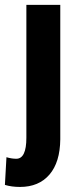

<svg xmlns="http://www.w3.org/2000/svg" viewBox="-39 -548 328 782"><path d="M206.5 -528.3V19.5Q205.6 112.8 162.4 163.1Q119.1 213.4 42.5 213.4Q8.3 213.4 -19 205.1L-12.7 92.3Q8.3 98.6 27.3 98.6Q68.4 98.6 68.4 13.2V-528.3Z"/></svg>

Font: Roboto Condensed
Style: Bold
Weight: 700
Designer: Google
Version: Version 2.134; 2016